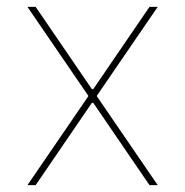

<svg xmlns="http://www.w3.org/2000/svg" viewBox="-20 -540 540 560"><path d="M60 0 238 -260 60 -520H84L248 -280H252L416 -520H440L262 -260L440 0H416L252 -240H248L84 0Z"/></svg>

Font: M PLUS Code Latin Thin
Style: Regular
Weight: 250
Designer: Coji Morishita
Foundry: UNDERFOREST DESIGN
Version: Version 1.002; ttfautohint (v1.8.3)